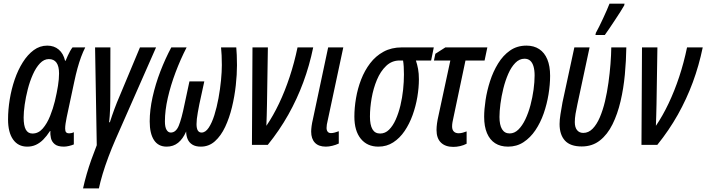

<svg xmlns="http://www.w3.org/2000/svg" viewBox="-20 -799 3896 1059"><path d="M130.4 9.8Q80.1 9.8 52.2 -29.5Q24.4 -68.8 24.4 -140.6Q24.4 -193.8 33.7 -250.7Q43 -307.6 61 -360.4Q79.1 -413.1 105.7 -455.3Q132.3 -497.6 166 -522.5Q199.7 -547.4 240.7 -547.4Q278.3 -547.4 304 -525.6Q329.6 -503.9 338.9 -463.9H341.8Q347.7 -478 353.8 -491.7Q359.9 -505.4 366.7 -517.3Q373.5 -529.3 379.9 -537.6H450.2Q438 -513.7 427.2 -484.6Q416.5 -455.6 407.2 -421.6Q397.9 -387.7 389.6 -348.1L347.7 -151.4Q344.2 -133.8 341.8 -118.2Q339.4 -102.5 339.4 -89.8Q339.4 -74.7 345 -69.1Q350.6 -63.5 360.8 -63.5Q366.7 -63.5 373.5 -64.9Q380.4 -66.4 387.2 -69.8V-2.4Q376 2.4 360.4 6.1Q344.7 9.8 332.5 9.8Q298.3 9.8 282 -3.7Q265.6 -17.1 261 -37.1Q256.3 -57.1 258.3 -75.7H255.4Q237.3 -47.9 218.3 -28.8Q199.2 -9.8 177.7 0Q156.2 9.8 130.4 9.8ZM159.2 -62.5Q191.9 -62.5 215.8 -90.1Q239.7 -117.7 256.3 -159.2Q272.9 -200.7 282.7 -241.2Q293.9 -288.6 299.8 -325.9Q305.7 -363.3 305.7 -393.6Q305.7 -433.6 291.5 -453.4Q277.3 -473.1 249.5 -473.1Q222.7 -473.1 200.4 -449.7Q178.2 -426.3 161.4 -388.4Q144.5 -350.6 133.3 -306.9Q122.1 -263.2 116.2 -221.9Q110.4 -180.7 110.4 -150.9Q110.4 -106 122.3 -84.2Q134.3 -62.5 159.2 -62.5Z M438 240.2Q446.8 200.2 458.3 160.6Q469.7 121.1 483.9 81.3Q498 41.5 513.7 2L504.4 -537.6H588.9L588.4 -271Q588.4 -255.9 588.1 -237.3Q587.9 -218.8 587.2 -199Q586.4 -179.2 585.2 -160.2Q584 -141.1 582 -124.5H585.9Q598.1 -162.6 611.1 -197.8Q624 -232.9 641.6 -273.4L752 -537.6H840.8L616.7 -28.8Q596.2 18.1 577.9 66.9Q559.6 115.7 546.1 160.6Q532.7 205.6 525.4 240.2Z M899.4 9.8Q853 9.8 829.3 -26.4Q805.7 -62.5 805.7 -129.4Q805.7 -191.9 821.5 -263.4Q837.4 -335 864.7 -405.8Q892.1 -476.6 924.8 -537.6H1009.3Q975.6 -472.2 948.5 -400.4Q921.4 -328.6 905.5 -259Q889.6 -189.5 889.6 -129.4Q889.6 -97.7 898.7 -82.8Q907.7 -67.9 921.9 -67.9Q950.2 -67.9 965.8 -105.2Q981.4 -142.6 998 -224.6L1024.9 -350.1H1106.9L1079.6 -224.6Q1074.7 -198.7 1071 -178.7Q1067.4 -158.7 1065.7 -143.1Q1064 -127.4 1064 -114.3Q1064 -90.8 1071 -79.3Q1078.1 -67.9 1091.8 -67.9Q1113.3 -67.9 1131.1 -94.5Q1148.9 -121.1 1162.4 -164.1Q1175.8 -207 1185.1 -257.3Q1194.3 -307.6 1199 -356Q1203.6 -404.3 1203.6 -439.9Q1203.6 -469.7 1202.4 -493.9Q1201.2 -518.1 1199.2 -537.6H1283.2Q1284.7 -520 1285.9 -495.6Q1287.1 -471.2 1287.1 -439Q1287.1 -388.2 1280.5 -327.9Q1273.9 -267.6 1259.5 -208Q1245.1 -148.4 1221.9 -99.1Q1198.7 -49.8 1165.5 -20Q1132.3 9.8 1087.9 9.8Q1058.6 9.8 1040.8 -1.5Q1022.9 -12.7 1014.9 -31.7Q1006.8 -50.8 1006.8 -73.7Q988.8 -32.7 962.4 -11.5Q936 9.8 899.4 9.8Z M1369.6 0 1372.6 -537.6H1457.5L1452.6 -225.1Q1452.1 -194.3 1451.2 -163.6Q1450.2 -132.8 1449.2 -105Q1486.8 -160.2 1519.3 -228.5Q1551.8 -296.9 1577.6 -375Q1603.5 -453.1 1621.1 -537.6H1707.5Q1687 -437.5 1652.8 -345.2Q1618.7 -252.9 1570.3 -166.7Q1522 -80.6 1457 0Z M1777.3 9.8Q1737.3 9.8 1716.8 -12Q1696.3 -33.7 1696.3 -73.2Q1696.3 -85.9 1698.7 -104Q1701.2 -122.1 1705.6 -140.1L1790 -537.6H1873.5L1787.1 -132.8Q1784.2 -121.6 1782.7 -111.8Q1781.2 -102.1 1781.2 -93.3Q1781.2 -80.1 1787.4 -72.5Q1793.5 -64.9 1805.7 -64.9Q1814.9 -64.9 1826.2 -67.9Q1837.4 -70.8 1848.6 -75.2V-7.3Q1832 0.5 1813 5.1Q1793.9 9.8 1777.3 9.8Z M2066.9 9.8Q2005.4 9.8 1970 -33.7Q1934.6 -77.1 1934.6 -155.8Q1934.6 -204.1 1943.6 -257.3Q1952.6 -310.5 1971.9 -360.4Q1991.2 -410.2 2021.7 -450.2Q2052.2 -490.2 2095.7 -513.9Q2139.2 -537.6 2196.3 -537.6H2372.6L2357.9 -465.3H2273.9Q2281.2 -444.3 2285.9 -418.9Q2290.5 -393.6 2290.5 -361.8Q2290.5 -315.9 2282 -264.6Q2273.4 -213.4 2255.9 -164.6Q2238.3 -115.7 2211.7 -76.4Q2185.1 -37.1 2148.9 -13.7Q2112.8 9.8 2066.9 9.8ZM2076.7 -62.5Q2104.5 -62.5 2125.7 -83.5Q2147 -104.5 2162.6 -139.4Q2178.2 -174.3 2188.5 -217Q2198.7 -259.8 2203.4 -304.2Q2208 -348.6 2208 -388.2Q2208 -411.6 2206.8 -431.2Q2205.6 -450.7 2203.1 -465.3H2184.1Q2141.1 -465.3 2109.9 -435.5Q2078.6 -405.8 2058.8 -358.4Q2039.1 -311 2029.8 -257.6Q2020.5 -204.1 2020.5 -156.2Q2020.5 -109.9 2034.2 -86.2Q2047.9 -62.5 2076.7 -62.5Z M2480.5 11.2Q2436.5 11.2 2412.1 -12.5Q2387.7 -36.1 2387.7 -82Q2387.7 -98.6 2390.4 -118.4Q2393.1 -138.2 2398.9 -163.1L2463.9 -465.3H2373.5L2381.3 -502.4L2436.5 -537.6H2668L2652.8 -465.3H2547.4L2481.4 -152.3Q2478 -137.2 2475.8 -125.2Q2473.6 -113.3 2473.6 -101.6Q2473.6 -83 2483.2 -73.5Q2492.7 -64 2509.8 -64Q2520.5 -64 2532 -67.1Q2543.5 -70.3 2553.7 -74.2V-6.3Q2537.6 2.4 2518.1 6.8Q2498.5 11.2 2480.5 11.2Z M2782.2 9.8Q2740.2 9.8 2710.9 -9Q2681.6 -27.8 2666 -64.7Q2650.4 -101.6 2650.4 -154.8Q2650.4 -195.3 2658.2 -247.1Q2666 -298.8 2682.9 -351.3Q2699.7 -403.8 2727.1 -448.5Q2754.4 -493.2 2793.2 -520.3Q2832 -547.4 2883.8 -547.4Q2924.8 -547.4 2954.1 -528.1Q2983.4 -508.8 2998.8 -471.7Q3014.2 -434.6 3014.2 -380.9Q3014.2 -332.5 3005.4 -278.6Q2996.6 -224.6 2978.8 -173.3Q2960.9 -122.1 2933.1 -80.8Q2905.3 -39.6 2867.7 -14.9Q2830.1 9.8 2782.2 9.8ZM2791 -63Q2817.4 -63 2839.1 -84.2Q2860.8 -105.5 2877.7 -140.9Q2894.5 -176.3 2905.8 -218.8Q2917 -261.2 2922.9 -304.2Q2928.7 -347.2 2928.7 -382.8Q2928.7 -412.1 2922.6 -432.9Q2916.5 -453.6 2904.3 -464.4Q2892.1 -475.1 2873 -475.1Q2844.7 -475.1 2822.3 -452.1Q2799.8 -429.2 2783.4 -391.8Q2767.1 -354.5 2756.3 -311Q2745.6 -267.6 2740.2 -226.1Q2734.9 -184.6 2734.9 -153.8Q2734.9 -109.9 2749 -86.4Q2763.2 -63 2791 -63Z M3188.5 8.8Q3125.5 8.8 3095.9 -23.7Q3066.4 -56.2 3066.4 -114.7Q3066.4 -137.7 3071.3 -168.7Q3076.2 -199.7 3082.5 -234.4L3147.9 -537.6H3231.9L3164.6 -223.1Q3158.7 -196.8 3154.5 -171.4Q3150.4 -146 3150.4 -125.5Q3150.4 -96.7 3162.8 -81.3Q3175.3 -65.9 3197.3 -65.9Q3226.1 -65.9 3248.8 -89.1Q3271.5 -112.3 3288.3 -151.6Q3305.2 -190.9 3316.9 -240.2Q3328.6 -289.6 3335.9 -342.5Q3343.3 -395.5 3347.2 -446Q3351.1 -496.6 3351.6 -537.6H3434.6Q3433.6 -464.8 3426.5 -388.2Q3419.4 -311.5 3402.8 -240.7Q3386.2 -169.9 3358.4 -113.5Q3330.6 -57.1 3288.8 -24.2Q3247.1 8.8 3188.5 8.8ZM3264.2 -606 3266.6 -617.7Q3274.4 -631.3 3284.9 -652.6Q3295.4 -673.8 3306.4 -697.5Q3317.4 -721.2 3326.9 -742.9Q3336.4 -764.6 3341.8 -778.8H3424.8L3422.9 -769Q3415.5 -755.9 3401.6 -733.9Q3387.7 -711.9 3371.3 -687.3Q3355 -662.6 3340.1 -640.6Q3325.2 -618.7 3315.9 -606Z M3518.1 0 3521 -537.6H3606L3601.1 -225.1Q3600.6 -194.3 3599.6 -163.6Q3598.6 -132.8 3597.7 -105Q3635.3 -160.2 3667.7 -228.5Q3700.2 -296.9 3726.1 -375Q3752 -453.1 3769.5 -537.6H3856Q3835.4 -437.5 3801.3 -345.2Q3767.1 -252.9 3718.8 -166.7Q3670.4 -80.6 3605.5 0Z"/></svg>

Font: Open Sans Condensed Medium
Style: Italic
Weight: 500
Width: 3
Italic angle: -12°
Designer: Monotype Design Team
Foundry: Monotype Imaging Inc.
Version: Version 3.000